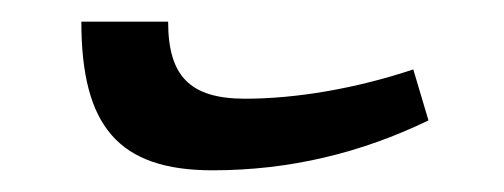

<svg xmlns="http://www.w3.org/2000/svg" viewBox="-20 -358 465 177"><path d="M176 -201C247 -201 313 -217 375 -247L361 -294C307 -276 252 -267 206 -267C155 -267 135 -288 135 -338H55C55 -242 89 -201 176 -201Z"/></svg>

Font: Noto Serif Armenian SemiCondensed Medium
Style: Regular
Weight: 500
Width: 4
Designer: Monotype Design Team
Foundry: Monotype Imaging Inc.
Version: Version 2.008